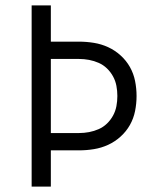

<svg xmlns="http://www.w3.org/2000/svg" viewBox="-20 -690 590 710"><path d="M97 0V-670H168V-536H272Q300 -536 327.5 -531.5Q355 -527 380 -515.5Q405 -504 426 -485Q447 -466 460.5 -442Q474 -418 479.5 -390.5Q485 -363 485 -335Q485 -307 479.5 -279.5Q474 -252 460.5 -228Q447 -204 426 -185Q405 -166 380 -154.5Q355 -143 327.5 -138.5Q300 -134 272 -134H168V0ZM168 -198H272Q291 -198 309.5 -201.5Q328 -205 345 -212.5Q362 -220 375.5 -233Q389 -246 398 -262.5Q407 -279 410.5 -297.5Q414 -316 414 -335Q414 -354 410.5 -372.5Q407 -391 398 -407.5Q389 -424 375.5 -437Q362 -450 345 -457.5Q328 -465 309.5 -468.5Q291 -472 272 -472H168Z"/></svg>

Font: Lode
Style: Regular
Weight: 400
Monospace: yes
Designer: Belleve Invis
Foundry: Belleve Invis
Version: Version 29.2.0; ttfautohint (v1.8.3)